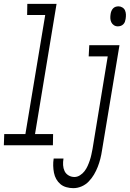

<svg xmlns="http://www.w3.org/2000/svg" viewBox="-58 -755 678 998"><path d="M217 0H-38L-36 -58H74L177 -677H83L84 -735H236L124 -58H218ZM554 -618Q543 -618 534 -624Q525 -630 520.5 -639.5Q516 -649 515.5 -660Q515 -671 517 -683Q518 -690 521 -697.5Q524 -705 529.5 -711Q535 -717 542.5 -719.5Q550 -722 558 -722Q569 -722 578.5 -716Q588 -710 592 -700.5Q596 -691 596.5 -680Q597 -669 595 -657Q594 -650 591.5 -642.5Q589 -635 583 -629Q577 -623 569.5 -620.5Q562 -618 554 -618ZM323 223Q305 223 287 218Q269 213 256 202Q243 191 234.5 176Q226 161 222.5 143Q219 125 218.5 106.5Q218 88 221 69H272Q269 87 270 103.5Q271 120 277.5 134Q284 148 298 156.5Q312 165 329 165Q344 165 358 156Q372 147 381.5 134.5Q391 122 397.5 107.5Q404 93 409 78Q414 63 417 48.5Q420 34 423 19L502 -462H403L406 -520H563L472 28Q469 49 463.5 70.5Q458 92 450 112.5Q442 133 430.5 152.5Q419 172 403 188.5Q387 205 366 214Q345 223 323 223Z"/></svg>

Font: Iosevka Light Extended Oblique
Style: Regular
Weight: 300
Width: 7
Italic angle: -9°
Monospace: yes
Designer: Belleve Invis
Foundry: Belleve Invis
Version: Version 32.5.0; ttfautohint (v1.8.4)